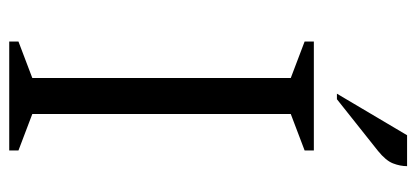

<svg xmlns="http://www.w3.org/2000/svg" viewBox="-263 -639 902 416"><g transform="rotate(90 188.0 -431.0)"><path d="M70 0V-20L149 -50V-610L70 -640V-660H306V-640L227 -610V-50L306 -20V0ZM183 -710 273 -862H340Q340 -847 334 -831.5Q328 -816 307 -799L195 -710Z"/></g></svg>

Font: Spectral SC Light
Style: Regular
Weight: 300
Designer: Jean-Baptiste Levee
Foundry: Production Type
Version: Version 2.001